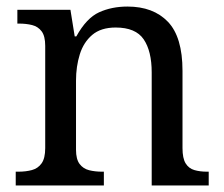

<svg xmlns="http://www.w3.org/2000/svg" viewBox="-20 -566 685 586"><path d="M28 0V-42H36Q59 -42 77.5 -47Q96 -52 107 -67.5Q118 -83 118 -114V-426Q118 -456 107 -470.5Q96 -485 78 -489.5Q60 -494 38 -494H33V-536H195L208 -455H213Q244 -511 282.5 -528.5Q321 -546 369 -546Q448 -546 492.5 -499.5Q537 -453 537 -350V-114Q537 -83 546.5 -67.5Q556 -52 573 -47Q590 -42 612 -42H617V0H443V-345Q443 -410 418.5 -446Q394 -482 333 -482Q288 -482 261.5 -459.5Q235 -437 223.5 -400Q212 -363 212 -320V-109Q212 -80 223 -65.5Q234 -51 252 -46.5Q270 -42 292 -42H297V0Z"/></svg>

Font: Noto Serif Sinhala
Style: Regular
Weight: 400
Designer: Jelle Bosma - Monotype Design Team
Foundry: Monotype Imaging Inc.
Version: Version 2.006